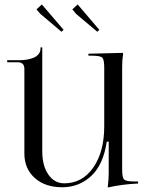

<svg xmlns="http://www.w3.org/2000/svg" viewBox="-20 -829 649 858"><path d="M167 -809.1 264.2 -695.8 254.9 -687 160.2 -767.1 143.1 -787.1ZM327.1 -809.1 423.8 -695.8 415 -687 319.8 -767.1 303.2 -787.1ZM597.2 -18.1V-8.8Q527.3 -5.9 461.9 8.8V1Q465.8 -25.9 465.8 -56.2V-195.8H457Q441.9 -93.3 387.7 -42.7Q333.5 7.8 257.8 7.8Q181.6 7.8 135.3 -33.7Q88.9 -75.2 88.9 -143.1V-521Q88.9 -550.8 59.1 -550.8H12.2V-560.1H68.8Q85.4 -560.1 100.8 -562.7Q116.2 -565.4 130.1 -571Q144 -576.7 152.6 -587.4Q161.1 -598.1 161.1 -612.8V-617.2H168.9V-532.2V-151.9Q168.9 -88.4 196 -49.1Q223.1 -9.8 267.1 -9.8Q347.7 -9.8 396.7 -80.1Q445.8 -150.4 445.8 -265.1V-526.9Q445.8 -562.5 437 -571.3Q428.2 -580.1 392.1 -580.1H375V-588.9L529.8 -592.8V-585Q525.9 -561 525.9 -532.2V-70.8Q525.9 -35.2 534.9 -26.6Q543.9 -18.1 580.1 -18.1Z"/></svg>

Font: FoglihtenNo07calt
Style: Regular
Weight: 500
Designer: gluk (gluksza@wp.pl)
Foundry: gluk (gluksza@wp.pl)
Version: Version 0.844